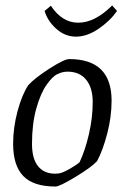

<svg xmlns="http://www.w3.org/2000/svg" viewBox="-20 -673 459 702"><path d="M28 -147Q28 -206 44 -266Q60 -326 83 -361Q106 -387 160.5 -422Q215 -457 233 -457Q388 -457 388 -305Q388 -246 372 -184.5Q356 -123 335 -84Q315 -62 256.5 -26.5Q198 9 183 9Q102 9 65 -29.5Q28 -68 28 -147ZM200 -40Q213 -43 236.5 -56.5Q260 -70 271 -80Q291 -122 305 -182Q319 -242 319 -300Q319 -352 295 -381.5Q271 -411 227 -411Q208 -411 190 -402Q172 -394 150 -362.5Q128 -331 112.5 -275.5Q97 -220 97 -147Q97 -93 119 -65.5Q141 -38 181 -38Q194 -38 200 -40ZM143 -633 166 -652Q207 -590 266 -590Q327 -590 390 -653L408 -633Q382 -596 340 -567.5Q298 -539 258 -539Q218 -539 186 -567.5Q154 -596 143 -633Z"/></svg>

Font: Grenze Light
Style: Italic
Weight: 300
Italic angle: -10°
Designer: Renata Polastri
Foundry: Omnibus-Type
Version: Version 1.002; ttfautohint (v1.8)